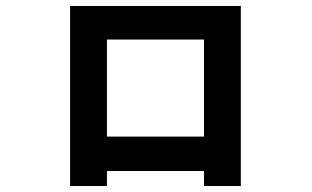

<svg xmlns="http://www.w3.org/2000/svg" viewBox="-20 -609 1040 641"><path d="M661 12V-38H337V12H214V-589H784V12ZM661 -477H337V-153H661Z"/></svg>

Font: D2Coding ligature
Style: Bold
Weight: 700
Monospace: yes
Designer: Yong-Rak Park; Jeong-Hwan Yoon; Sang-Min Lee;
Foundry: NHN Corporation
Version: Version 1.3.2; Build 20180524